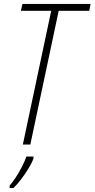

<svg xmlns="http://www.w3.org/2000/svg" viewBox="-20 -734 480 975"><path d="M96 0 240 -679H86L94 -714H440L433 -679H278L134 0ZM29 208Q43 193 60 167Q77 141 91.5 112.5Q106 84 114 61H150V72Q142 93 125 121Q108 149 87.5 176Q67 203 48 221H29Z"/></svg>

Font: Noto Sans Condensed ExtraLight
Style: Italic
Weight: 200
Width: 3
Italic angle: -12°
Designer: Monotype Design Team
Foundry: Monotype Imaging Inc.
Version: Version 2.013; ttfautohint (v1.8.4.7-5d5b)